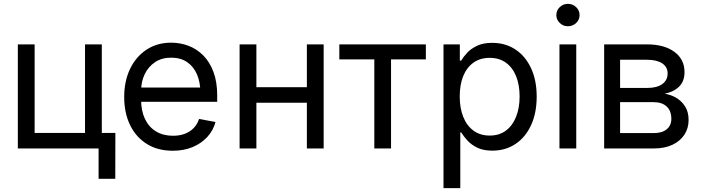

<svg xmlns="http://www.w3.org/2000/svg" viewBox="-20 -764 3608 988"><path d="M71.8 0V-535.6H158.2V-80.1H417.5V-535.6H503.9V0ZM487.3 156.2V0H450.7V-80.1H573.7L573.2 156.2Z M869.6 11.7Q791.5 11.7 735.6 -23.2Q679.7 -58.1 649.4 -120.4Q619.1 -182.6 619.1 -264.6Q619.1 -346.7 649.4 -409.7Q679.7 -472.7 734.1 -508.5Q788.6 -544.4 860.8 -544.4Q907.7 -544.4 950.2 -528.3Q992.7 -512.2 1025.9 -478.8Q1059.1 -445.3 1078.4 -394Q1097.7 -342.8 1097.7 -272V-240.2H673.8V-313.5H1050.3L1011.2 -286.6Q1011.2 -340.3 993.7 -381.1Q976.1 -421.9 942.6 -444.6Q909.2 -467.3 860.8 -467.3Q812.5 -467.3 777.8 -444.1Q743.2 -420.9 724.6 -382.1Q706.1 -343.3 706.1 -296.4V-251.5Q706.1 -193.4 726.1 -151.6Q746.1 -109.9 783 -87.6Q819.8 -65.4 870.1 -65.4Q903.8 -65.4 930.7 -75.4Q957.5 -85.4 976.3 -104.7Q995.1 -124 1004.4 -151.9L1088.9 -136.2Q1077.1 -92.3 1046.6 -59.1Q1016.1 -25.9 970.9 -7.1Q925.8 11.7 869.6 11.7Z M1578.6 -315.4V-235.4H1278.8V-315.4ZM1299.3 -535.6V0H1212.9V-535.6ZM1645.5 -535.6V0H1559.1V-535.6Z M1906.2 0V-458.5H1726.1V-535.6H2171.4V-458.5H1992.2V0Z M2262.2 204.1V-535.6H2346.2V-452.1H2353Q2364.7 -471.7 2384.3 -492.7Q2403.8 -513.7 2435.1 -528.6Q2466.3 -543.5 2512.7 -543.5Q2580.6 -543.5 2632.1 -509.5Q2683.6 -475.6 2712.6 -413.3Q2741.7 -351.1 2741.7 -267.1Q2741.7 -182.6 2712.9 -120.1Q2684.1 -57.6 2632.6 -23.2Q2581.1 11.2 2513.2 11.2Q2467.3 11.2 2436.3 -3.9Q2405.3 -19 2385.5 -40.8Q2365.7 -62.5 2353.5 -82.5H2348.6V204.1ZM2500 -66.4Q2549.3 -66.4 2583.5 -92Q2617.7 -117.7 2635.7 -163.1Q2653.8 -208.5 2653.8 -267.6Q2653.8 -326.7 2636 -371.3Q2618.2 -416 2583.7 -441.2Q2549.3 -466.3 2500 -466.3Q2450.7 -466.3 2416 -441.4Q2381.3 -416.5 2363.5 -372.1Q2345.7 -327.6 2345.7 -267.6Q2345.7 -208 2363.8 -162.6Q2381.8 -117.2 2416.5 -91.8Q2451.2 -66.4 2500 -66.4Z M2858.9 0V-535.6H2945.3V0ZM2902.3 -628.9Q2877.9 -628.9 2860.4 -645.8Q2842.8 -662.6 2842.8 -686.5Q2842.8 -710.4 2860.4 -727.3Q2877.9 -744.1 2902.3 -744.1Q2927.2 -744.1 2944.8 -727.3Q2962.4 -710.4 2962.4 -686.5Q2962.4 -662.6 2944.8 -645.8Q2927.2 -628.9 2902.3 -628.9Z M3088.9 0V-535.6H3309.6Q3397.9 -535.6 3450.2 -497.3Q3502.4 -459 3502.4 -393.1Q3502.4 -345.7 3474.9 -318.6Q3447.3 -291.5 3400.4 -281.7Q3431.2 -277.3 3459.2 -261Q3487.3 -244.6 3505.4 -216.3Q3523.4 -188 3523.4 -146.5Q3523.4 -104 3501.7 -70.8Q3480 -37.6 3439.9 -18.8Q3399.9 0 3343.8 0ZM3170.9 -79.1H3343.8Q3386.7 -79.1 3410.6 -98.6Q3434.6 -118.2 3434.6 -152.3Q3434.6 -193.4 3410.6 -215.8Q3386.7 -238.3 3343.8 -238.3H3170.9ZM3170.9 -311.5H3311Q3360.4 -311.5 3387.9 -331.3Q3415.5 -351.1 3415.5 -386.2Q3415.5 -419.4 3387.5 -438Q3359.4 -456.5 3309.6 -456.5H3170.9Z"/></svg>

Font: Inter 20pt
Style: Regular
Weight: 400
Version: Version 4.001;git-66647c0bb